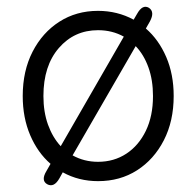

<svg xmlns="http://www.w3.org/2000/svg" viewBox="-20 -523 579 566"><path d="M269 11Q212 11 165 -15L155 3Q139 31 119 20Q100 9 117 -19L129 -40Q91 -73 69 -124.5Q47 -176 47 -240Q47 -314 76 -370.5Q105 -427 155 -459Q205 -491 269 -491Q326 -491 374 -465L384 -482Q400 -511 419 -500Q437 -488 422 -460L410 -439Q448 -406 470 -355Q492 -304 492 -240Q492 -166 463 -109.5Q434 -53 384 -21Q334 11 269 11ZM159 -92 345 -415Q311 -434 269 -434Q199 -434 153.5 -381.5Q108 -329 108 -240Q108 -193 121.5 -155.5Q135 -118 159 -92ZM269 -46Q316 -46 352.5 -70Q389 -94 410 -137.5Q431 -181 431 -240Q431 -287 417.5 -324.5Q404 -362 380 -387L194 -65Q228 -46 269 -46Z"/></svg>

Font: Shin Retro Maru Gothic Regular
Style: Regular
Weight: 400
Designer: Iose
Foundry: Typographish
Version: Version 1.002